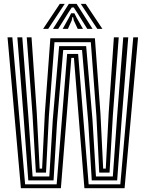

<svg xmlns="http://www.w3.org/2000/svg" viewBox="-20 -998 772 1018"><path d="M90.8 0 20 -800H45.5L113.2 -20.8H280.5L336 -712H394.2L450 -20.8H618L686.5 -800H712L640.5 0H427.5L372 -691.2H358.2L302.8 0ZM130 -41.5 106.5 -360.2 72 -800H98.2L130.8 -374.5L152.8 -62.2H241.5L260 -365.2L293.5 -753.5H436.8L470.2 -365L488.8 -62.2H578.2L600.5 -374L633.5 -800H660L624.8 -360L601.2 -41.5H466.5L448.2 -346.5L415 -732.8H315.2L282.2 -346.5L264 -41.5ZM170.2 -83 152.5 -387.5 121.8 -800H147.2L175 -399L190.2 -104H203.2L217.8 -398.2L247 -795H483.2L512.5 -398L527 -104H540.8L556.2 -398.2L583.8 -800H609.5L578.5 -387.2L560.8 -83H506.2L491.2 -382.2L461.5 -774.2H268.8L239.2 -382.5L224 -83ZM208.5 -844.8 297 -977.5H323.2L235.5 -844.8ZM260.8 -844.8 345 -977.5H386.2L470.8 -844.8H442.8L391.8 -926.5L371 -958.5H360.5L339.5 -926.2L288.5 -844.8ZM496 -844.8 408.2 -977.5H434.5L523 -844.8ZM312.2 -844.8 345 -903.5 357.2 -927.8H374.2L386.5 -903.5L420 -844.8H392.2L371.5 -889L367.5 -907.2H363.8L360 -889L340 -844.8Z"/></svg>

Font: Big Shoulders Inline Display ExtraBold
Style: Regular
Weight: 800
Designer: Patric King
Foundry: XO Type Co
Version: Version 1.000